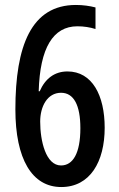

<svg xmlns="http://www.w3.org/2000/svg" viewBox="-20 -744 481 774"><path d="M42 -303C42 -103 109 10 227 10C343 10 402 -92 402 -229C402 -359 352 -456 252 -456C200 -456 162 -427 140 -376H136C141 -551 194 -638 292 -638C318 -638 343 -634 365 -627V-714C342 -720 315 -724 286 -724C106 -724 42 -559 42 -303ZM226 -77C165 -77 142 -175 142 -254C142 -315 171 -370 226 -370C277 -370 304 -321 304 -227C304 -126 274 -77 226 -77Z"/></svg>

Font: Noto Sans Armenian ExtraCondensed Medium
Style: Regular
Weight: 500
Width: 2
Designer: Monotype Design Team
Foundry: Monotype Imaging Inc.
Version: Version 2.008